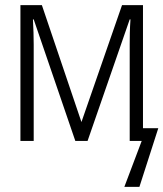

<svg xmlns="http://www.w3.org/2000/svg" viewBox="-20 -552 640 752"><path d="M60 0V-532H144L299 -74L458 -532H540V-50H600L526 180H467L535 0H488V-379Q488 -400 488.5 -423.5Q489 -447 491 -476H488L323 0H275L112 -476H109Q112 -422 112 -377V0Z"/></svg>

Font: Noto Sans Mono Light
Style: Regular
Weight: 300
Designer: Monotype Design Team
Foundry: Monotype Imaging Inc.
Version: Version 2.014; ttfautohint (v1.8.4.7-5d5b)